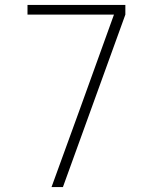

<svg xmlns="http://www.w3.org/2000/svg" viewBox="-20 -755 616 775"><path d="M188 0H234L486 -696V-735H91V-696H440L300 -308Z"/></svg>

Font: Iosevka Sparkle Extralight
Style: Regular
Weight: 200
Designer: Belleve Invis
Foundry: Belleve Invis
Version: Version 4.5.0; ttfautohint (v1.8.3)